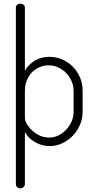

<svg xmlns="http://www.w3.org/2000/svg" viewBox="-20 -786 515 1041"><path d="M115 -745V-402Q133 -435 167.5 -456.5Q202 -478 248 -478Q296 -478 337.5 -453.5Q379 -429 403.5 -387Q428 -345 428 -295V-179Q428 -131 403.5 -88.5Q379 -46 337.5 -20Q296 6 250 6Q206 6 169 -16Q132 -38 115 -70V213Q115 221 107.5 228Q100 235 90 235Q80 235 73 228.5Q66 222 66 213V-745Q66 -754 73 -760Q80 -766 90 -766Q101 -766 108 -760Q115 -754 115 -745ZM244 -432Q211 -432 181.5 -415.5Q152 -399 133.5 -367.5Q115 -336 115 -295V-145Q115 -128 133 -102.5Q151 -77 181 -58.5Q211 -40 246 -40Q281 -40 311.5 -60Q342 -80 360.5 -112Q379 -144 379 -179V-295Q379 -329 360.5 -361Q342 -393 311 -412.5Q280 -432 244 -432Z"/></svg>

Font: Dosis
Style: Regular
Weight: 400
Designer: Edgar Tolentino, Pablo Impallari, Igino Marini
Foundry: Edgar Tolentino, Pablo Impallari, Igino Marini
Version: Version 1.007;Glyphs 3.1.1 (3134)